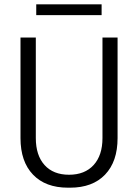

<svg xmlns="http://www.w3.org/2000/svg" viewBox="-20 -860 640 890"><path d="M295 10Q191 10 133 -50.5Q75 -111 75 -220V-686H146V-220Q146 -140 186.5 -95Q227 -50 300 -50Q373 -50 414 -95Q455 -140 455 -220V-686H525V-220Q525 -111 467 -50.5Q409 10 305 10ZM148 -790V-840H451V-790Z"/></svg>

Font: Chivo Mono Medium ExtraLight
Style: Regular
Weight: 250
Monospace: yes
Version: Version 1.008